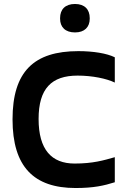

<svg xmlns="http://www.w3.org/2000/svg" viewBox="-20 -936 640 965"><path d="M557 -521V-648C517 -668 448 -679 374 -679C150 -679 43 -576 43 -336C43 -98 150 9 360 9C451 9 503 -3 557 -20V-146C501 -130 447 -114 355 -114C239 -114 174 -184 174 -338C174 -491 239 -556 370 -556C444 -556 516 -541 557 -521ZM282 -842C282 -800 308 -773 357 -773C405 -773 431 -800 431 -842V-845C431 -889 405 -916 357 -916C308 -916 282 -889 282 -845Z"/></svg>

Font: LT Wave Mono Bold
Style: Regular
Weight: 700
Designer: Daniel Lyons
Version: Version 2.5 (Glyphs App)